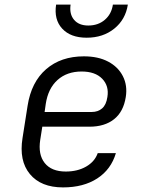

<svg xmlns="http://www.w3.org/2000/svg" viewBox="-20 -805 640 835"><path d="M254 10Q158 10 110 -48Q62 -106 78 -205L100 -345Q116 -448 180.5 -504Q245 -560 345 -560Q407 -560 450.5 -537Q494 -514 514.5 -473.5Q535 -433 527 -383Q517 -319 476 -286.5Q435 -254 369 -254H164L155 -197Q145 -133 174.5 -96Q204 -59 266 -59Q317 -59 354.5 -80.5Q392 -102 405 -139H484Q463 -68 403 -29Q343 10 254 10ZM174 -318H379Q406 -318 424 -333.5Q442 -349 447 -383Q455 -431 424.5 -462.5Q394 -494 335 -494Q271 -494 230 -457Q189 -420 179 -353ZM357 -641Q287 -641 250.5 -680.5Q214 -720 224 -785H287Q281 -744 302 -719Q323 -694 364 -694Q407 -694 436 -719Q465 -744 471 -785H536Q526 -720 477 -680.5Q428 -641 357 -641Z"/></svg>

Font: JetBrains Mono NL Light
Style: Italic
Weight: 300
Italic angle: -9°
Designer: Philipp Nurullin, Konstantin Bulenkov
Foundry: JetBrains
Version: Version 2.304; ttfautohint (v1.8.4.7-5d5b)